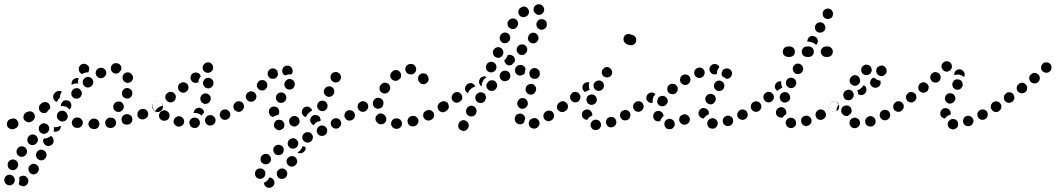

<svg xmlns="http://www.w3.org/2000/svg" viewBox="-42 -588 5064 921"><path d="M48 295Q48 295 48 295Q51 299 56 302Q60 304 65 305Q70 306 75 305Q80 303 84 300Q92 294 94 283Q95 273 89 265Q86 261 82 258Q77 256 73 255Q68 254 63 256Q58 257 54 260H53Q52 261 51 262Q50 263 50 264Q51 269 51 275Q51 285 48 294Q48 294 48 295ZM-6 252Q-15 255 -19 265Q-24 274 -20 284Q-20 285 -19 285Q-18 290 -14 294Q-11 297 -6 299Q-1 301 4 301Q9 301 13 299Q23 295 27 286Q31 276 27 266Q27 266 27 266Q23 257 14 252Q4 248 -6 252ZM105 244Q109 247 114 248Q119 249 124 248Q129 247 133 244Q137 241 140 237V236Q146 228 144 218Q142 207 133 202Q125 196 115 198Q105 200 99 209H98Q93 218 95 228Q97 238 105 244ZM32 180Q23 175 13 178Q3 181 -2 190L-3 191Q-5 196 -5 201Q-6 205 -4 210Q-3 215 0 219Q3 223 8 225Q17 230 27 227Q37 224 41 215L42 214Q47 205 44 195Q41 185 32 180ZM145 178Q154 183 164 180Q174 176 178 167L179 166Q183 157 180 147Q177 137 167 133Q158 128 148 131Q138 135 134 144L133 145Q129 154 132 164Q135 174 145 178ZM88 136Q87 131 85 127Q82 122 78 119Q70 113 60 114Q50 115 43 123V124Q40 128 38 132Q37 137 37 142Q38 147 40 152Q43 156 47 159Q55 165 65 164Q75 163 82 155V154Q85 151 87 146Q88 141 88 136ZM213 98 212 99Q208 108 198 111Q188 114 179 110Q170 105 166 95Q163 86 168 77Q168 77 168 77Q178 77 187 73Q195 70 201 64Q201 64 201 64Q202 64 202 64Q211 69 214 79Q217 89 213 98ZM140 82Q140 77 138 73Q136 68 132 64Q125 57 114 57Q104 57 97 65H96Q89 73 89 83Q89 93 96 101Q104 108 114 108Q124 108 132 100Q136 96 138 92Q140 87 140 82ZM187 11Q184 7 179 6Q175 4 170 3Q165 3 160 5Q155 7 152 11H151Q144 18 144 29Q144 39 151 47Q154 50 159 52Q163 54 168 54Q173 54 178 52Q183 50 186 47L187 46Q194 39 194 29Q194 18 187 11ZM224 44Q228 44 232 42Q237 41 241 38Q245 34 247 30V29Q249 26 249 23Q250 20 250 17Q248 16 247 16Q245 17 242 18Q234 22 224 22Q220 22 216 22Q217 25 217 29Q217 36 215 42Q219 44 224 44ZM45 -3Q44 -7 40 -11Q37 -15 33 -17Q28 -19 23 -20Q18 -20 14 -18L8 -17Q-2 -14 -6 -4Q-11 5 -8 15Q-5 25 5 29Q14 34 24 31L29 29Q39 26 44 17Q48 7 45 -3ZM435 6Q435 1 433 -3Q431 -8 428 -12Q424 -15 419 -17Q415 -19 410 -19H407Q397 -19 390 -11Q382 -4 382 7Q383 11 384 16Q386 21 390 24Q393 28 398 29Q403 31 408 31H410Q421 31 428 24Q435 16 435 6ZM509 17Q513 13 514 8Q515 3 515 -2Q514 -7 512 -11Q509 -16 505 -19Q501 -22 497 -23Q492 -24 487 -24H484Q474 -22 468 -14Q461 -6 463 4Q463 9 466 14Q468 18 472 21Q476 24 481 25Q485 27 490 26H493Q498 25 502 23Q506 20 509 17ZM345 21Q349 18 351 14Q354 10 355 5Q357 -5 351 -13Q345 -22 335 -24H332Q327 -25 322 -24Q317 -23 313 -20Q309 -17 307 -13Q304 -9 303 -4Q301 6 307 15Q313 23 323 25H326Q331 26 336 25Q340 24 345 21ZM592 -22Q591 -27 588 -31Q585 -35 580 -37Q576 -40 571 -40Q566 -41 561 -40L559 -39Q549 -36 544 -27Q539 -18 542 -8Q543 -3 546 1Q549 5 553 7Q558 9 563 10Q568 11 572 9H575Q585 6 590 -3Q595 -12 592 -22ZM124 -21Q126 -26 125 -31Q125 -36 123 -40Q118 -50 108 -53Q98 -56 89 -51L84 -49Q75 -44 72 -34Q68 -24 73 -15Q78 -6 88 -3Q98 1 107 -4L112 -7Q116 -9 119 -13Q123 -17 124 -21ZM257 -5Q262 -5 267 -7Q272 -9 275 -12Q279 -16 281 -20Q283 -25 283 -30Q283 -35 281 -39Q279 -44 276 -48Q275 -48 275 -49Q271 -52 267 -55Q262 -57 257 -57Q252 -57 248 -56Q243 -54 239 -51Q232 -44 231 -33Q230 -23 237 -15Q239 -14 240 -13Q243 -9 248 -7Q252 -5 257 -5ZM667 -31Q669 -36 669 -41Q669 -46 667 -50Q663 -60 654 -64Q644 -68 635 -64L632 -63Q628 -61 624 -58Q621 -55 619 -50Q617 -45 617 -40Q617 -35 618 -31Q622 -21 632 -17Q641 -13 651 -17L653 -18Q658 -20 661 -23Q665 -26 667 -31ZM189 -58V-59Q193 -63 198 -66Q198 -66 198 -67Q198 -68 199 -69Q199 -74 198 -79Q197 -84 194 -88Q189 -97 178 -98Q168 -100 160 -94L155 -91Q151 -88 148 -84Q146 -80 145 -75Q144 -70 145 -65Q146 -60 149 -56Q154 -48 164 -46Q173 -44 182 -49Q185 -54 189 -58ZM740 -72Q740 -77 739 -82Q738 -87 736 -91Q730 -100 720 -102Q709 -103 701 -98L699 -96Q695 -93 692 -89Q689 -85 689 -80Q688 -75 689 -70Q690 -66 693 -62Q698 -53 709 -51Q719 -49 727 -55L729 -56Q733 -59 736 -63Q739 -68 740 -72ZM501 -73Q502 -69 504 -64Q506 -60 510 -57Q518 -50 529 -51Q539 -52 545 -60L546 -61Q549 -64 551 -69Q552 -74 552 -79Q551 -84 549 -88Q546 -93 543 -96Q535 -102 524 -101Q514 -100 507 -92Q504 -88 502 -83Q501 -78 501 -73ZM256 -98 257 -99Q260 -102 264 -105Q269 -107 274 -107Q279 -107 284 -106Q288 -104 292 -101Q300 -94 300 -84Q301 -73 294 -66V-65Q293 -64 293 -64Q292 -64 292 -63Q292 -63 292 -63Q292 -63 292 -63L291 -64Q285 -70 277 -75Q268 -79 259 -79Q254 -80 250 -79Q250 -84 251 -89Q253 -94 256 -98ZM221 -142 225 -146Q229 -149 234 -151Q238 -152 243 -152Q246 -152 249 -151Q252 -150 255 -148Q252 -145 250 -141V-140Q246 -132 245 -123Q245 -121 245 -118Q242 -116 240 -114L239 -113Q234 -107 231 -99Q227 -100 224 -102Q221 -104 219 -107Q212 -115 213 -125Q213 -135 221 -142ZM351 -142Q350 -146 348 -151Q346 -155 342 -159Q335 -166 324 -165Q314 -165 307 -157L306 -156Q303 -153 301 -148Q300 -143 300 -138Q300 -133 302 -129Q305 -124 308 -121Q316 -114 326 -115Q337 -115 344 -123Q347 -127 349 -132Q351 -137 351 -142ZM545 -130Q547 -125 550 -122Q554 -119 559 -117Q568 -113 578 -117Q587 -121 591 -131V-132Q593 -136 593 -141Q593 -146 591 -151Q589 -155 585 -159Q582 -162 577 -164Q568 -168 558 -164Q549 -160 545 -150L544 -149Q543 -145 543 -140Q543 -135 545 -130ZM405 -192Q406 -197 404 -202Q403 -206 399 -210Q393 -218 382 -219Q372 -220 364 -213L363 -212Q360 -209 357 -205Q355 -200 355 -195Q354 -190 356 -186Q357 -181 361 -177Q367 -169 378 -168Q388 -168 396 -174L397 -175Q400 -178 403 -183Q405 -187 405 -192ZM302 -181Q301 -186 301 -190Q302 -195 304 -199V-200Q309 -208 318 -212Q327 -215 336 -212Q333 -205 332 -197Q332 -192 333 -187Q328 -188 323 -188Q313 -187 305 -183Q303 -182 302 -181ZM560 -193Q564 -191 569 -190Q574 -190 579 -192Q589 -195 593 -204Q598 -213 595 -223L594 -224Q593 -229 589 -232Q586 -236 582 -238Q577 -241 572 -241Q567 -241 563 -240Q553 -236 548 -227Q544 -218 547 -208V-207Q549 -203 552 -199Q555 -195 560 -193ZM467 -231Q468 -236 468 -241Q467 -246 465 -250Q460 -259 450 -262Q440 -265 431 -260H430Q421 -255 418 -245Q415 -235 420 -226Q425 -217 435 -214Q445 -211 454 -216H455Q459 -219 462 -223Q465 -226 467 -231ZM338 -268H339Q343 -278 353 -281Q363 -284 372 -279Q382 -275 385 -265Q388 -255 383 -246V-245Q382 -244 382 -243Q381 -242 381 -241Q373 -241 365 -239Q358 -237 353 -233Q352 -233 351 -233Q350 -234 349 -234Q340 -239 337 -249Q334 -258 338 -268ZM515 -235H514Q509 -235 504 -237Q500 -239 496 -243Q493 -247 491 -251Q489 -256 490 -261Q490 -271 497 -278Q505 -286 515 -285H516Q526 -285 533 -278Q541 -270 540 -260Q540 -258 540 -255Q539 -253 539 -251Q533 -246 529 -240Q526 -237 522 -236Q519 -235 515 -235Z M917 0Q917 -5 915 -9Q913 -14 909 -17Q906 -21 901 -22Q896 -24 891 -24Q880 -24 873 -16Q866 -9 866 2Q867 7 869 11Q871 16 874 19Q878 23 882 24Q887 26 892 26H893Q903 26 910 18Q917 11 917 0ZM841 -1Q843 -11 837 -19Q831 -28 821 -30Q816 -31 811 -30Q806 -29 802 -26Q798 -24 795 -19Q792 -15 791 -10Q790 -5 791 -1Q792 4 795 8Q798 13 802 15Q806 18 811 19Q822 21 830 15Q839 10 841 -1ZM991 -18Q990 -22 986 -26Q983 -30 979 -33Q975 -35 970 -36Q965 -36 960 -35Q950 -32 945 -23Q939 -14 942 -4Q944 1 947 5Q950 9 954 11Q958 14 963 14Q968 15 973 13H974Q984 10 989 1Q994 -8 991 -18ZM766 -18Q772 -26 771 -37Q770 -47 762 -53H761Q753 -60 743 -59Q732 -57 726 -49Q720 -41 721 -31Q722 -20 730 -14H731Q739 -7 749 -9Q760 -10 766 -18ZM1060 -49Q1058 -54 1054 -57Q1050 -60 1046 -62Q1041 -64 1036 -63Q1031 -63 1027 -61H1026Q1017 -56 1014 -46Q1010 -36 1015 -27Q1017 -23 1021 -19Q1024 -16 1029 -14Q1034 -13 1039 -13Q1044 -13 1048 -16H1049Q1058 -20 1061 -30Q1065 -40 1060 -49ZM891 -46H890Q889 -46 887 -46Q887 -50 889 -54Q890 -58 892 -61Q899 -69 909 -71Q919 -72 927 -66Q932 -63 934 -58Q937 -54 937 -48Q930 -42 925 -34Q925 -34 925 -33Q918 -40 908 -44Q900 -47 891 -46ZM1123 -92Q1120 -96 1116 -98Q1112 -101 1107 -102Q1102 -102 1097 -101Q1093 -100 1088 -97Q1080 -91 1078 -81Q1076 -71 1082 -62Q1085 -58 1089 -56Q1094 -53 1098 -52Q1103 -51 1108 -52Q1113 -53 1117 -56L1118 -57Q1126 -63 1128 -73Q1129 -83 1123 -92ZM690 -81Q691 -86 694 -91Q697 -95 701 -98Q705 -101 710 -102Q715 -103 720 -102Q725 -101 729 -98Q733 -96 736 -92Q738 -89 739 -86Q740 -84 740 -81Q740 -81 740 -81Q730 -80 722 -75Q714 -70 708 -63Q705 -59 703 -55Q701 -56 698 -58Q696 -60 694 -63Q692 -67 691 -72Q690 -77 690 -81ZM922 -102Q924 -98 928 -95Q932 -92 937 -90Q947 -88 956 -93Q965 -98 968 -108Q971 -118 966 -127Q961 -136 951 -139Q941 -142 932 -137Q923 -132 920 -122V-121Q918 -116 919 -111Q920 -107 922 -102ZM797 -137Q790 -146 780 -147Q770 -149 762 -142H761Q753 -136 751 -126Q750 -115 756 -107Q763 -99 773 -97Q783 -96 791 -102H792Q800 -109 801 -119Q803 -129 797 -137ZM857 -184Q854 -188 849 -190Q845 -193 840 -193Q835 -194 831 -193Q826 -191 822 -188H821Q813 -182 812 -171Q811 -161 817 -153Q820 -149 824 -147Q829 -144 833 -143Q838 -143 843 -144Q848 -145 852 -149Q861 -155 862 -165Q863 -176 857 -184ZM938 -173Q941 -169 945 -167Q950 -165 955 -164Q965 -164 973 -170Q981 -177 982 -187V-188Q983 -198 976 -206Q969 -214 959 -215Q954 -215 949 -214Q944 -212 941 -209Q937 -206 935 -201Q932 -197 932 -192V-191Q931 -186 933 -182Q935 -177 938 -173ZM881 -235Q890 -241 900 -240Q910 -239 917 -231Q918 -229 919 -226Q921 -224 921 -221Q917 -217 914 -211Q910 -203 910 -194Q901 -189 892 -191Q883 -192 877 -200Q871 -208 872 -218Q873 -228 881 -235ZM980 -266Q980 -271 978 -275Q976 -280 972 -283Q964 -290 954 -289Q943 -288 937 -280Q930 -273 930 -262Q931 -252 938 -245Q946 -238 956 -239Q967 -239 974 -247Q974 -247 975 -248Q978 -252 979 -256Q981 -261 980 -266Z M1250 263Q1258 263 1265 268Q1271 274 1274 282Q1276 292 1271 301Q1265 310 1255 312Q1245 315 1236 309Q1227 304 1225 294Q1224 293 1224 292Q1224 290 1224 289Q1231 286 1237 281Q1245 274 1249 265Q1249 264 1250 263ZM1293 264Q1297 267 1302 269Q1306 271 1311 270Q1316 270 1321 268Q1325 266 1329 263V262Q1336 255 1336 244Q1336 234 1328 227Q1321 220 1310 220Q1300 220 1293 228H1292Q1285 236 1286 246Q1286 256 1293 264ZM1208 220Q1197 219 1189 226Q1182 233 1181 243Q1181 248 1182 253Q1184 258 1187 262Q1190 265 1195 267Q1199 270 1204 270Q1215 271 1222 264Q1230 257 1231 247V246Q1232 236 1225 228Q1218 220 1208 220ZM1344 207Q1352 213 1362 211Q1373 209 1378 200H1379Q1385 192 1383 181Q1381 171 1372 165Q1364 159 1354 161Q1344 163 1338 171L1337 172Q1331 180 1333 191Q1335 201 1344 207ZM1249 156Q1246 153 1241 151Q1236 150 1231 150Q1226 150 1222 153Q1217 155 1214 159Q1210 163 1209 167Q1207 172 1208 177Q1208 182 1210 187Q1212 191 1216 194Q1224 201 1234 200Q1245 200 1251 192L1252 191Q1259 184 1258 173Q1257 163 1249 156ZM1317 120Q1312 111 1302 108Q1292 104 1283 109Q1273 114 1270 124Q1267 134 1272 143Q1276 152 1286 155Q1296 158 1305 154H1306Q1315 149 1318 139Q1321 129 1317 120ZM1408 118Q1404 127 1397 134Q1391 140 1385 143Q1385 143 1385 143Q1386 143 1386 144Q1395 149 1405 146Q1415 144 1420 135H1421Q1423 131 1424 126Q1424 122 1424 117Q1420 117 1416 115Q1413 114 1410 112Q1409 115 1408 118ZM1387 91Q1385 86 1381 83Q1378 79 1373 77Q1369 75 1364 75Q1359 75 1354 77Q1344 81 1340 91Q1336 101 1340 110Q1342 115 1346 118Q1349 122 1354 124Q1358 125 1363 125Q1368 125 1373 124V123Q1383 119 1387 110Q1391 100 1387 91ZM1457 61Q1455 56 1451 53Q1447 49 1443 47Q1438 46 1433 46Q1428 46 1424 48H1423Q1414 52 1410 62Q1406 71 1410 81Q1412 85 1416 89Q1419 92 1424 94Q1429 96 1434 96Q1439 96 1443 94H1444Q1453 89 1457 80Q1461 70 1457 61ZM1525 28Q1523 23 1519 20Q1515 17 1511 15Q1506 14 1501 14Q1496 14 1492 16L1491 17Q1482 21 1479 31Q1475 41 1480 50Q1482 55 1486 58Q1489 61 1494 63Q1499 64 1504 64Q1509 64 1513 62L1514 61Q1523 57 1526 47Q1530 37 1525 28ZM1322 17Q1323 12 1322 7Q1321 2 1318 -2Q1316 -6 1312 -9Q1308 -12 1303 -13H1302Q1292 -15 1283 -10Q1275 -4 1273 6Q1272 11 1272 16Q1273 21 1276 25Q1279 29 1283 32Q1287 35 1292 36Q1302 38 1311 32Q1320 27 1322 17ZM1594 11Q1595 6 1595 1Q1594 -4 1592 -8Q1587 -17 1577 -20Q1567 -23 1558 -18H1557Q1553 -15 1550 -12Q1547 -8 1545 -3Q1544 2 1545 7Q1545 12 1548 16Q1553 25 1563 28Q1573 31 1582 26Q1586 23 1589 19Q1593 15 1594 11ZM1392 -19Q1390 -23 1386 -26Q1382 -29 1377 -31Q1372 -32 1367 -31Q1362 -31 1358 -29V-28Q1353 -26 1350 -22Q1347 -18 1346 -13Q1344 -9 1345 -4Q1345 1 1348 6Q1350 10 1354 13Q1358 16 1362 18Q1367 19 1372 19Q1377 18 1382 16V15Q1391 10 1394 1Q1397 -9 1392 -19ZM1449 -23Q1451 -28 1455 -31Q1459 -34 1463 -36Q1468 -37 1473 -37Q1478 -36 1482 -34Q1490 -31 1493 -23Q1497 -16 1496 -8Q1489 -7 1482 -4H1481Q1473 0 1467 7Q1465 10 1463 12Q1462 12 1461 12Q1461 11 1460 11Q1451 6 1447 -4Q1444 -13 1449 -23ZM1660 -29Q1661 -34 1660 -39Q1659 -44 1657 -48Q1651 -57 1641 -59Q1631 -61 1622 -56Q1613 -50 1611 -40Q1608 -30 1614 -21Q1619 -12 1629 -10Q1639 -8 1648 -13L1649 -14Q1653 -16 1656 -20Q1659 -24 1660 -29ZM1455 -57Q1455 -60 1453 -63Q1452 -66 1449 -68Q1442 -76 1432 -77Q1422 -77 1414 -70Q1410 -66 1408 -62Q1406 -57 1406 -52Q1405 -47 1407 -43Q1409 -38 1412 -34Q1415 -31 1418 -29Q1422 -27 1426 -27Q1427 -30 1428 -33H1429Q1433 -41 1440 -47Q1447 -54 1455 -57ZM1248 -58Q1251 -68 1260 -74Q1269 -79 1279 -76Q1289 -74 1294 -65Q1299 -56 1297 -46L1296 -45Q1296 -43 1295 -40Q1293 -38 1292 -36Q1291 -36 1289 -36Q1280 -34 1271 -29Q1270 -28 1269 -27Q1268 -27 1267 -27Q1267 -27 1266 -27Q1256 -30 1251 -39Q1246 -48 1248 -58ZM1719 -91Q1716 -95 1712 -98Q1708 -100 1703 -101Q1698 -102 1693 -101Q1688 -100 1684 -97Q1675 -91 1674 -81Q1672 -71 1678 -62Q1681 -58 1685 -55Q1689 -53 1694 -52Q1699 -51 1704 -52Q1709 -53 1713 -56Q1721 -62 1723 -72Q1725 -83 1719 -91ZM1124 -92Q1118 -100 1108 -102Q1098 -104 1089 -98V-97Q1080 -92 1078 -81Q1077 -71 1083 -63Q1088 -54 1099 -52Q1109 -51 1117 -57H1118Q1126 -63 1128 -73Q1130 -83 1124 -92ZM1481 -71Q1482 -67 1486 -63Q1489 -59 1494 -57Q1503 -53 1513 -56Q1522 -60 1527 -69Q1529 -74 1529 -79Q1530 -84 1528 -89Q1526 -93 1523 -97Q1520 -101 1515 -103Q1506 -107 1496 -104Q1486 -100 1482 -91Q1480 -86 1479 -81Q1479 -76 1481 -71ZM1282 -114Q1283 -109 1286 -105Q1288 -101 1293 -98Q1301 -93 1311 -95Q1322 -97 1327 -106Q1330 -110 1331 -115Q1332 -120 1331 -125Q1330 -130 1327 -134Q1324 -138 1320 -141Q1312 -146 1301 -144Q1291 -142 1286 -133H1285Q1283 -129 1282 -124Q1281 -119 1282 -114ZM1181 -142Q1174 -149 1164 -150Q1153 -150 1146 -143H1145Q1138 -136 1137 -126Q1137 -115 1144 -108Q1151 -100 1161 -100Q1171 -99 1179 -106Q1187 -113 1188 -124Q1188 -134 1181 -142ZM1526 -126Q1535 -121 1545 -125Q1555 -129 1559 -138Q1564 -148 1560 -158Q1557 -167 1547 -172Q1538 -176 1528 -172Q1518 -169 1514 -159Q1509 -150 1513 -140Q1517 -130 1526 -126ZM1232 -198Q1224 -205 1214 -204Q1204 -204 1197 -196V-195Q1190 -188 1190 -177Q1191 -167 1199 -160Q1202 -157 1207 -155Q1212 -154 1217 -154Q1222 -154 1226 -156Q1231 -159 1234 -162V-163Q1241 -170 1240 -181Q1240 -191 1232 -198ZM1335 -161Q1340 -159 1345 -158Q1350 -158 1355 -160Q1359 -161 1363 -164Q1367 -167 1369 -172Q1374 -181 1371 -191Q1368 -201 1359 -206Q1349 -211 1340 -208Q1330 -204 1325 -195Q1320 -186 1323 -176Q1326 -166 1335 -161ZM1558 -195Q1567 -190 1577 -194Q1587 -197 1591 -207Q1596 -217 1592 -226Q1589 -236 1579 -240Q1570 -245 1560 -241Q1550 -238 1546 -229V-228Q1541 -219 1545 -209Q1548 -199 1558 -195ZM1284 -216H1283Q1276 -209 1265 -210Q1255 -210 1248 -218Q1241 -226 1242 -236Q1242 -246 1250 -253V-254Q1254 -257 1259 -259Q1264 -260 1269 -260Q1274 -260 1278 -257Q1282 -255 1286 -251Q1287 -250 1288 -249Q1288 -248 1289 -247Q1289 -239 1292 -232Q1291 -228 1289 -223Q1287 -219 1284 -216ZM1328 -272Q1332 -274 1337 -273Q1342 -273 1347 -271Q1352 -269 1355 -265Q1359 -262 1360 -257Q1362 -252 1362 -247Q1362 -242 1360 -238Q1359 -236 1358 -234Q1356 -232 1355 -231Q1353 -231 1352 -231Q1342 -232 1333 -229Q1329 -228 1326 -226Q1316 -230 1313 -240Q1310 -250 1314 -259Q1316 -263 1319 -267Q1323 -270 1328 -272Z M1886 4Q1886 -1 1884 -5Q1882 -10 1879 -13Q1875 -17 1871 -18Q1866 -20 1861 -20H1858Q1848 -20 1841 -13Q1834 -5 1834 5Q1834 10 1836 15Q1838 19 1841 23Q1845 26 1850 28Q1854 30 1859 30H1862Q1872 30 1879 22Q1887 15 1886 4ZM1965 -14Q1963 -18 1960 -22Q1957 -26 1953 -29Q1949 -31 1944 -32Q1939 -33 1934 -31H1931Q1921 -28 1916 -19Q1911 -10 1914 0Q1915 5 1918 9Q1921 13 1925 15Q1930 18 1935 18Q1940 19 1944 18L1947 17Q1957 14 1962 5Q1967 -4 1965 -14ZM1805 0Q1808 -3 1810 -8Q1811 -13 1811 -18Q1811 -23 1809 -27Q1807 -32 1803 -35Q1803 -36 1802 -36Q1795 -43 1785 -44Q1774 -44 1767 -36Q1759 -29 1759 -19Q1759 -8 1767 -1Q1768 0 1769 2Q1777 9 1787 8Q1798 8 1805 0ZM2038 -47Q2035 -51 2032 -54Q2028 -58 2023 -59Q2019 -61 2014 -61Q2009 -60 2004 -58L2002 -57Q1993 -53 1989 -43Q1986 -33 1990 -24Q1993 -19 1996 -16Q2000 -13 2005 -11Q2009 -9 2014 -10Q2019 -10 2024 -12L2026 -13Q2035 -18 2039 -27Q2042 -37 2038 -47ZM2109 -72Q2110 -77 2108 -82Q2107 -86 2105 -91Q2099 -99 2089 -101Q2078 -103 2070 -97L2068 -95Q2064 -93 2061 -88Q2058 -84 2057 -79Q2056 -74 2058 -70Q2059 -65 2061 -61Q2064 -57 2068 -54Q2073 -51 2077 -50Q2082 -49 2087 -50Q2092 -52 2096 -54L2098 -56Q2102 -59 2105 -63Q2108 -67 2109 -72ZM1720 -92Q1717 -96 1713 -98Q1709 -101 1704 -102Q1699 -103 1694 -102Q1689 -101 1685 -98Q1676 -92 1674 -81Q1673 -71 1678 -63Q1681 -59 1686 -56Q1690 -53 1695 -52Q1700 -52 1704 -53Q1709 -54 1713 -56L1714 -57Q1722 -63 1724 -73Q1726 -83 1720 -92ZM1766 -67Q1776 -65 1785 -70Q1794 -75 1796 -85L1797 -88Q1799 -98 1794 -107Q1788 -116 1778 -118Q1768 -121 1759 -115Q1750 -110 1748 -100L1747 -97Q1745 -87 1750 -78Q1756 -69 1766 -67ZM1783 -179 1782 -178Q1777 -169 1779 -159Q1781 -149 1790 -143Q1794 -141 1799 -140Q1804 -139 1809 -140Q1814 -141 1818 -144Q1822 -147 1825 -151V-152L1826 -153Q1832 -162 1829 -172Q1827 -182 1818 -188Q1814 -190 1809 -191Q1804 -192 1800 -191Q1795 -190 1791 -187Q1787 -184 1784 -180ZM1999 -234Q1995 -236 1990 -236Q1985 -237 1980 -235Q1970 -232 1966 -223Q1961 -213 1965 -203Q1965 -203 1965 -202Q1966 -197 1970 -193Q1973 -189 1977 -187Q1981 -185 1986 -184Q1991 -184 1996 -185Q2006 -188 2011 -197Q2016 -206 2013 -216Q2012 -218 2012 -219Q2010 -224 2007 -228Q2004 -232 1999 -234ZM1836 -209Q1839 -205 1844 -203Q1848 -201 1853 -200Q1858 -200 1863 -201Q1868 -203 1871 -206L1873 -208Q1877 -211 1880 -215Q1882 -220 1882 -225Q1883 -230 1881 -234Q1880 -239 1876 -243Q1870 -251 1859 -252Q1849 -253 1841 -246L1839 -244Q1831 -238 1830 -227Q1830 -217 1836 -209ZM1902 -258Q1902 -253 1903 -249Q1905 -244 1908 -240Q1911 -236 1916 -234Q1920 -232 1925 -231Q1926 -231 1926 -231Q1937 -230 1945 -236Q1953 -243 1954 -253Q1956 -263 1949 -271Q1943 -280 1933 -281Q1931 -281 1929 -281Q1919 -282 1911 -275Q1903 -269 1902 -258Z M2205 5Q2204 0 2200 -3Q2197 -7 2192 -9Q2183 -14 2173 -10Q2164 -7 2159 3Q2159 4 2159 4Q2154 13 2157 23Q2161 33 2170 37Q2179 42 2189 39Q2199 35 2203 26Q2204 26 2204 24Q2207 19 2207 15Q2207 10 2205 5ZM2543 15Q2546 10 2546 5Q2546 0 2545 -4Q2542 -14 2532 -19Q2523 -24 2513 -20H2512Q2507 -18 2503 -15Q2499 -12 2497 -7Q2495 -3 2494 2Q2494 7 2496 12Q2499 22 2508 26Q2517 31 2527 28L2529 27Q2534 26 2537 22Q2541 19 2543 15ZM2430 -6Q2430 -7 2429 -8Q2425 -18 2429 -27Q2432 -37 2442 -41Q2446 -43 2451 -43Q2456 -44 2461 -42Q2465 -40 2469 -37Q2473 -33 2475 -29Q2475 -28 2475 -28Q2476 -26 2477 -23Q2477 -21 2478 -19Q2477 -18 2477 -18Q2473 -10 2472 -1Q2470 1 2468 3Q2466 4 2464 6Q2455 10 2445 7Q2435 4 2430 -6ZM2615 -27Q2616 -32 2616 -37Q2615 -42 2612 -46Q2607 -55 2597 -57Q2586 -59 2578 -54L2576 -53Q2572 -50 2569 -46Q2566 -42 2565 -37Q2564 -32 2565 -28Q2565 -23 2568 -18Q2574 -10 2584 -7Q2594 -5 2603 -11L2604 -12Q2608 -14 2611 -18Q2614 -22 2615 -27ZM2243 -62Q2242 -67 2239 -71Q2236 -75 2232 -77Q2223 -83 2213 -80Q2203 -78 2198 -69L2197 -67Q2194 -63 2194 -58Q2193 -53 2194 -48Q2195 -44 2198 -40Q2201 -36 2205 -33Q2214 -28 2224 -30Q2234 -32 2240 -41L2241 -43Q2243 -47 2244 -52Q2245 -57 2243 -62ZM2681 -72Q2682 -77 2681 -82Q2680 -87 2677 -91Q2671 -99 2661 -101Q2650 -103 2642 -97L2640 -96Q2636 -93 2634 -89Q2631 -85 2630 -80Q2629 -75 2630 -70Q2631 -65 2634 -61Q2640 -53 2650 -51Q2661 -49 2669 -55L2671 -56Q2675 -59 2677 -63Q2680 -67 2681 -72ZM2111 -73Q2112 -78 2110 -83Q2109 -88 2107 -92Q2101 -101 2090 -102Q2080 -104 2072 -98L2071 -97Q2062 -92 2060 -81Q2059 -71 2065 -63Q2070 -54 2081 -52Q2091 -51 2099 -57H2100Q2104 -60 2107 -64Q2110 -68 2111 -73ZM2452 -69Q2456 -67 2461 -66Q2466 -66 2471 -67Q2475 -68 2479 -71Q2483 -75 2486 -79L2487 -80Q2492 -89 2489 -99Q2486 -109 2477 -115Q2473 -117 2468 -118Q2463 -118 2458 -117Q2453 -116 2450 -113Q2446 -109 2443 -105L2442 -103Q2437 -94 2440 -85Q2443 -75 2452 -69ZM2289 -123Q2288 -128 2286 -133Q2284 -137 2280 -140Q2276 -143 2271 -145Q2266 -146 2261 -145Q2256 -145 2252 -142Q2248 -140 2245 -136L2243 -135Q2237 -126 2238 -116Q2239 -106 2248 -99Q2256 -93 2266 -94Q2276 -95 2283 -103L2284 -105Q2287 -109 2288 -114Q2290 -118 2289 -123ZM2175 -116Q2176 -121 2175 -126Q2174 -131 2171 -135Q2165 -144 2155 -146Q2145 -148 2136 -142L2135 -141Q2127 -135 2125 -125Q2123 -115 2128 -107Q2134 -98 2144 -96Q2154 -94 2163 -100H2164Q2168 -103 2171 -107Q2174 -111 2175 -116ZM2480 -151Q2482 -147 2485 -143Q2488 -139 2493 -137Q2502 -132 2512 -135Q2522 -139 2526 -148L2527 -149Q2529 -154 2530 -159Q2530 -164 2529 -168Q2527 -173 2524 -177Q2520 -181 2516 -183Q2507 -188 2497 -184Q2487 -181 2482 -172V-170Q2479 -166 2479 -161Q2479 -156 2480 -151ZM2232 -171Q2235 -172 2238 -173Q2238 -174 2237 -176Q2236 -177 2235 -178Q2233 -182 2229 -185Q2224 -188 2220 -189Q2215 -190 2210 -189Q2205 -188 2201 -185L2200 -184Q2191 -178 2189 -168Q2187 -158 2193 -149Q2195 -147 2197 -145Q2200 -142 2203 -141Q2204 -143 2205 -146V-147Q2209 -155 2216 -161Q2223 -168 2232 -171ZM2336 -195Q2329 -203 2319 -203Q2309 -204 2301 -197L2300 -195Q2292 -188 2291 -178Q2291 -168 2298 -160Q2305 -152 2315 -152Q2326 -151 2333 -158L2335 -160Q2342 -167 2343 -177Q2343 -187 2336 -195ZM2258 -206 2259 -207Q2263 -217 2273 -220Q2283 -224 2292 -219Q2292 -219 2293 -219Q2293 -219 2293 -219Q2289 -216 2286 -213L2284 -212Q2278 -206 2274 -198Q2269 -189 2269 -179Q2269 -176 2269 -174Q2260 -178 2257 -188Q2254 -197 2258 -206ZM2403 -236Q2401 -241 2397 -244Q2393 -247 2388 -248Q2383 -250 2378 -249Q2373 -249 2369 -246L2367 -245Q2358 -240 2356 -230Q2353 -220 2358 -211Q2360 -207 2364 -204Q2368 -201 2373 -199Q2378 -198 2383 -199Q2388 -199 2392 -202H2393Q2403 -207 2405 -217Q2408 -227 2403 -236ZM2508 -214Q2512 -211 2517 -210Q2521 -209 2526 -210Q2537 -211 2543 -220Q2549 -228 2547 -238Q2547 -240 2547 -241Q2545 -251 2536 -257Q2527 -263 2517 -261Q2507 -259 2501 -250Q2496 -241 2498 -231Q2498 -231 2498 -231Q2499 -226 2501 -221Q2504 -217 2508 -214ZM2450 -276H2448Q2443 -275 2439 -272Q2435 -269 2432 -265Q2430 -261 2429 -256Q2428 -251 2429 -246Q2430 -236 2439 -230Q2448 -224 2458 -226L2460 -227Q2464 -228 2468 -230Q2472 -232 2475 -236Q2475 -240 2476 -244Q2477 -251 2479 -257Q2477 -267 2469 -272Q2460 -278 2450 -276ZM2303 -243Q2313 -239 2322 -242Q2332 -246 2337 -255V-256Q2342 -265 2338 -275Q2335 -285 2325 -289Q2316 -294 2306 -290Q2296 -287 2292 -277L2291 -276Q2287 -267 2290 -257Q2294 -247 2303 -243ZM2377 -299Q2379 -300 2380 -301Q2386 -307 2390 -316L2391 -317Q2392 -320 2393 -323Q2396 -324 2399 -325Q2403 -325 2406 -325Q2411 -324 2415 -322Q2420 -319 2423 -316Q2427 -310 2428 -303Q2429 -297 2426 -290Q2419 -285 2414 -278Q2413 -277 2413 -277Q2405 -273 2397 -275Q2388 -277 2383 -284Q2380 -287 2379 -291Q2377 -295 2377 -299ZM2324 -327Q2325 -322 2329 -319Q2332 -315 2337 -313Q2346 -309 2356 -312Q2365 -316 2370 -325V-326Q2375 -336 2371 -345Q2368 -355 2358 -359Q2354 -362 2349 -362Q2344 -362 2339 -360Q2334 -359 2331 -355Q2327 -352 2325 -347L2324 -346Q2322 -342 2322 -337Q2322 -332 2324 -327ZM2481 -367Q2474 -375 2463 -375Q2453 -376 2445 -369L2444 -368Q2437 -361 2436 -350Q2436 -340 2443 -333Q2450 -325 2460 -324Q2471 -324 2478 -331L2479 -332Q2487 -339 2487 -349Q2488 -360 2481 -367ZM2541 -408Q2541 -413 2538 -417Q2536 -422 2532 -425Q2524 -432 2514 -431Q2504 -430 2497 -422L2496 -421Q2493 -417 2492 -412Q2490 -408 2490 -403Q2491 -398 2493 -393Q2496 -389 2499 -386Q2507 -379 2518 -380Q2528 -381 2535 -389V-390Q2539 -394 2540 -398Q2542 -403 2541 -408ZM2369 -383Q2378 -379 2388 -382Q2398 -386 2403 -395V-396Q2408 -405 2404 -415Q2401 -425 2392 -429Q2382 -434 2373 -431Q2363 -427 2358 -418V-417Q2353 -408 2356 -398Q2360 -388 2369 -383ZM2565 -495Q2563 -496 2561 -496Q2559 -496 2558 -497Q2555 -496 2552 -495Q2549 -495 2546 -495Q2542 -492 2538 -489Q2535 -485 2533 -480L2532 -479Q2529 -469 2534 -459Q2538 -450 2548 -447Q2558 -443 2567 -448Q2576 -452 2580 -462V-463Q2583 -473 2579 -483Q2574 -492 2565 -495ZM2404 -453Q2412 -447 2423 -449Q2433 -451 2438 -460L2439 -461Q2445 -470 2443 -480Q2440 -490 2432 -496Q2423 -501 2413 -499Q2403 -497 2397 -488L2396 -487Q2391 -479 2393 -469Q2395 -458 2404 -453ZM2448 -517Q2454 -508 2464 -506Q2474 -504 2483 -510H2484Q2493 -516 2495 -526Q2497 -536 2491 -545Q2486 -554 2475 -556Q2465 -558 2457 -552L2456 -551Q2447 -546 2445 -536Q2443 -525 2448 -517ZM2521 -556Q2516 -547 2518 -537Q2520 -527 2529 -522Q2529 -521 2529 -521Q2538 -515 2548 -517Q2558 -519 2564 -528Q2570 -536 2568 -546Q2566 -557 2558 -562Q2557 -563 2556 -564Q2547 -569 2537 -567Q2527 -565 2521 -556Z M2834 29Q2837 25 2839 21Q2841 16 2841 11Q2841 1 2834 -7Q2826 -14 2816 -14Q2811 -14 2806 -12Q2802 -10 2798 -7Q2795 -3 2793 1Q2791 6 2791 11Q2791 21 2798 29Q2805 36 2816 36Q2821 36 2825 34Q2830 32 2834 29ZM2913 -11Q2912 -15 2908 -19Q2905 -23 2900 -25Q2896 -27 2891 -27Q2886 -27 2881 -26Q2871 -22 2867 -13Q2863 -3 2866 6Q2868 11 2871 15Q2874 18 2879 21Q2883 23 2888 23Q2893 23 2898 21Q2908 18 2912 8Q2917 -1 2913 -11ZM2979 -48Q2976 -53 2972 -56Q2968 -59 2963 -60Q2958 -61 2953 -60Q2948 -59 2944 -57Q2935 -52 2933 -41Q2930 -31 2936 -23Q2938 -18 2942 -15Q2946 -12 2951 -11Q2956 -10 2961 -11Q2966 -11 2970 -14Q2979 -19 2981 -29Q2984 -40 2979 -48ZM2755 -22Q2752 -26 2750 -30Q2749 -35 2749 -40Q2750 -51 2758 -57Q2766 -64 2777 -63Q2787 -62 2793 -54Q2800 -46 2799 -36Q2799 -35 2799 -35Q2799 -34 2799 -33Q2799 -33 2798 -33Q2789 -30 2782 -23Q2778 -18 2775 -13Q2774 -13 2773 -13Q2773 -13 2772 -13Q2767 -14 2763 -16Q2758 -18 2755 -22ZM3040 -91Q3038 -95 3033 -98Q3029 -101 3024 -102Q3019 -102 3015 -101Q3010 -100 3006 -97H3005Q2997 -91 2995 -81Q2993 -71 2999 -63Q3002 -58 3006 -56Q3011 -53 3016 -52Q3020 -51 3025 -52Q3030 -54 3034 -56V-57Q3043 -63 3045 -73Q3046 -83 3040 -91ZM2678 -91Q2675 -95 2671 -98Q2667 -101 2662 -102Q2657 -103 2652 -102Q2647 -100 2643 -98Q2639 -95 2636 -91Q2633 -86 2632 -81Q2632 -77 2633 -72Q2634 -67 2636 -63Q2642 -54 2653 -52Q2663 -51 2671 -56V-57Q2680 -62 2682 -73Q2684 -83 2678 -91ZM2786 -87Q2790 -85 2795 -85Q2800 -85 2805 -87Q2810 -88 2813 -92Q2817 -95 2819 -100Q2823 -109 2819 -119Q2815 -129 2806 -133Q2796 -137 2787 -133Q2777 -130 2773 -120Q2769 -110 2773 -101Q2776 -91 2786 -87ZM2737 -137Q2731 -146 2721 -147Q2710 -148 2702 -142Q2698 -139 2696 -134Q2693 -130 2693 -125Q2692 -120 2693 -115Q2695 -111 2698 -107Q2704 -99 2714 -97Q2724 -96 2733 -102Q2741 -109 2742 -119Q2744 -129 2737 -137ZM2761 -188Q2765 -191 2770 -193Q2774 -194 2779 -194Q2781 -193 2782 -193Q2784 -193 2785 -192Q2784 -188 2783 -184Q2782 -174 2784 -164Q2785 -160 2787 -157Q2783 -156 2779 -154Q2771 -151 2765 -146Q2763 -148 2761 -149Q2759 -151 2757 -153Q2751 -161 2752 -171Q2753 -182 2761 -188ZM2818 -155Q2827 -150 2837 -153Q2847 -156 2852 -165Q2857 -174 2854 -184Q2852 -194 2843 -199Q2834 -204 2824 -201Q2814 -198 2808 -189Q2803 -180 2806 -170Q2809 -160 2818 -155ZM2845 -236Q2846 -231 2849 -227Q2852 -223 2856 -220Q2860 -218 2865 -217Q2870 -216 2875 -217Q2879 -218 2884 -220Q2888 -223 2890 -227H2891Q2893 -232 2894 -236Q2895 -241 2894 -246Q2893 -251 2890 -255Q2888 -259 2883 -262Q2879 -265 2874 -266Q2870 -267 2865 -266Q2860 -265 2856 -262Q2852 -259 2849 -255Q2846 -251 2845 -246Q2844 -241 2845 -236ZM3010 -396Q3010 -386 3003 -378Q2995 -371 2985 -371Q2977 -371 2970 -374Q2963 -376 2957 -381Q2950 -388 2949 -398Q2948 -408 2954 -416Q2960 -424 2970 -425Q2979 -426 2987 -421Q2997 -420 3004 -413Q3010 -406 3010 -396Z M3188 24Q3192 20 3193 16Q3195 11 3195 6Q3194 -4 3187 -11Q3179 -18 3169 -18H3168Q3158 -17 3151 -10Q3144 -2 3145 8Q3145 13 3147 18Q3149 22 3153 26Q3156 29 3161 31Q3166 32 3171 32Q3176 32 3180 30Q3185 28 3188 24ZM3392 23Q3396 20 3398 16Q3400 11 3401 6Q3402 -4 3395 -12Q3388 -20 3378 -21H3377Q3372 -21 3368 -19Q3363 -18 3359 -15Q3355 -11 3353 -7Q3351 -3 3351 2Q3350 13 3356 21Q3363 28 3373 29H3374Q3379 30 3384 28Q3388 27 3392 23ZM3472 3Q3475 -2 3475 -7Q3475 -12 3474 -16Q3471 -26 3461 -31Q3452 -35 3442 -32Q3437 -30 3433 -27Q3430 -24 3427 -19Q3425 -15 3425 -10Q3424 -5 3426 0Q3429 9 3438 14Q3448 19 3458 15Q3463 14 3466 11Q3470 7 3472 3ZM3264 -27Q3261 -31 3258 -34Q3254 -37 3249 -39Q3244 -40 3239 -40Q3234 -39 3230 -37Q3220 -32 3217 -22Q3214 -12 3219 -3Q3222 2 3226 5Q3229 8 3234 9Q3239 11 3244 10Q3249 10 3253 7H3254Q3263 2 3266 -8Q3269 -18 3264 -27ZM3091 -30Q3091 -35 3093 -40Q3094 -44 3098 -48Q3101 -52 3106 -54Q3110 -56 3115 -56Q3126 -56 3133 -49Q3141 -42 3141 -32Q3141 -32 3141 -31Q3141 -31 3141 -31Q3138 -28 3135 -25Q3128 -18 3125 -8Q3124 -8 3124 -7Q3123 -6 3121 -6Q3119 -6 3117 -6Q3107 -5 3099 -12Q3092 -19 3091 -30ZM3544 -30Q3545 -35 3545 -40Q3544 -45 3542 -49Q3540 -54 3536 -57Q3532 -60 3527 -62Q3523 -63 3518 -63Q3513 -63 3508 -60Q3499 -55 3496 -46Q3492 -36 3497 -26Q3499 -22 3503 -19Q3507 -16 3512 -14Q3516 -13 3521 -13Q3526 -13 3531 -16Q3536 -18 3539 -22Q3542 -26 3544 -30ZM3313 -31Q3310 -35 3309 -40Q3308 -45 3309 -50Q3312 -60 3320 -66Q3329 -72 3339 -69Q3344 -68 3348 -65Q3352 -63 3355 -58Q3358 -54 3358 -50Q3359 -45 3358 -40Q3351 -37 3345 -32Q3338 -27 3334 -20Q3333 -20 3331 -20Q3330 -20 3328 -20Q3324 -21 3320 -24Q3315 -27 3313 -31ZM3605 -91Q3602 -95 3598 -98Q3594 -101 3589 -101Q3584 -102 3579 -101Q3574 -100 3570 -97Q3562 -91 3560 -81Q3558 -71 3564 -62Q3567 -58 3571 -55Q3575 -53 3580 -52Q3585 -51 3590 -52Q3595 -53 3599 -56Q3608 -62 3609 -73Q3611 -83 3605 -91ZM3034 -57H3035Q3039 -60 3041 -64Q3044 -68 3045 -73Q3046 -78 3045 -83Q3044 -87 3041 -92Q3035 -100 3025 -102Q3015 -104 3006 -98Q3002 -95 2999 -90Q2996 -86 2995 -81Q2995 -76 2996 -72Q2997 -67 2999 -63Q3005 -54 3016 -52Q3026 -51 3034 -56ZM3123 -81Q3132 -76 3142 -79Q3152 -82 3157 -91H3158Q3163 -100 3160 -110Q3157 -120 3148 -125Q3139 -130 3129 -127Q3119 -125 3114 -116V-115Q3109 -106 3111 -96Q3114 -86 3123 -81ZM3342 -107Q3343 -102 3346 -98Q3349 -94 3353 -92Q3362 -86 3372 -88Q3382 -91 3387 -100H3388Q3390 -104 3391 -109Q3392 -114 3391 -119Q3389 -124 3387 -128Q3384 -132 3379 -134Q3371 -140 3361 -137Q3350 -135 3345 -126Q3342 -122 3341 -117Q3341 -112 3342 -107ZM3087 -144Q3078 -145 3070 -140Q3065 -137 3063 -133Q3060 -129 3059 -124Q3058 -120 3058 -115Q3059 -110 3062 -106Q3066 -99 3074 -96Q3081 -93 3089 -95Q3088 -102 3089 -110Q3090 -119 3094 -127H3095Q3098 -132 3102 -136Q3095 -143 3087 -144ZM3165 -144Q3172 -137 3183 -136Q3193 -136 3201 -142V-143Q3209 -150 3209 -160Q3210 -170 3203 -178Q3196 -186 3185 -186Q3175 -187 3167 -180Q3159 -173 3159 -162Q3158 -152 3165 -144ZM3394 -155Q3402 -150 3413 -152Q3423 -154 3428 -162L3429 -163Q3434 -171 3432 -181Q3430 -192 3422 -197Q3413 -203 3403 -201Q3393 -199 3387 -190Q3381 -181 3383 -171Q3385 -161 3394 -155ZM3223 -193Q3229 -184 3239 -181Q3249 -179 3258 -184Q3262 -187 3265 -191Q3268 -195 3269 -200Q3271 -205 3270 -209Q3269 -214 3267 -219Q3261 -228 3251 -230Q3241 -233 3232 -227Q3223 -222 3221 -212Q3218 -202 3223 -193ZM3423 -247V-248Q3428 -257 3438 -259Q3448 -262 3457 -257Q3461 -255 3464 -251Q3467 -247 3469 -242Q3470 -238 3469 -233Q3469 -228 3466 -223Q3463 -216 3456 -213Q3449 -209 3441 -210Q3438 -213 3434 -216Q3429 -219 3424 -221Q3420 -227 3419 -234Q3419 -241 3423 -247ZM3290 -249Q3288 -244 3288 -239Q3288 -235 3290 -230Q3293 -220 3303 -216Q3312 -212 3322 -215V-216Q3332 -219 3336 -229Q3340 -238 3337 -248Q3333 -258 3323 -262Q3314 -266 3304 -262Q3299 -260 3296 -257Q3292 -254 3290 -249ZM3387 -231H3386Q3376 -231 3369 -238Q3361 -246 3361 -256Q3361 -266 3369 -274Q3376 -281 3386 -281H3387Q3394 -281 3400 -277Q3406 -273 3409 -267Q3406 -263 3403 -258Q3398 -250 3397 -241Q3397 -237 3397 -233Q3394 -232 3392 -232Q3389 -231 3387 -231Z M3777 6Q3777 1 3776 -4Q3775 -9 3772 -13Q3769 -17 3765 -20Q3761 -22 3756 -23Q3746 -25 3737 -19Q3729 -13 3727 -3Q3726 2 3728 7Q3729 12 3732 16Q3734 20 3739 23Q3743 25 3748 26Q3758 28 3766 22Q3775 16 3777 6ZM3850 -16Q3848 -21 3845 -25Q3842 -28 3837 -31Q3833 -33 3828 -33Q3823 -34 3818 -32Q3808 -29 3803 -20Q3799 -11 3802 -1Q3803 4 3807 8Q3810 12 3814 14Q3819 16 3824 17Q3829 17 3833 15Q3843 12 3848 3Q3853 -6 3850 -16ZM3906 -16Q3911 -18 3914 -22Q3917 -26 3919 -30Q3920 -35 3920 -40Q3919 -45 3917 -49Q3912 -59 3902 -62Q3892 -65 3883 -60Q3879 -58 3876 -54Q3872 -50 3871 -45Q3869 -41 3870 -36Q3870 -31 3873 -26Q3877 -17 3887 -14Q3897 -11 3906 -16ZM3680 -49Q3680 -54 3682 -58Q3684 -63 3688 -66Q3691 -70 3696 -72Q3700 -74 3705 -74Q3710 -74 3715 -72Q3719 -70 3723 -66Q3726 -63 3728 -58Q3730 -53 3730 -49V-48Q3730 -46 3730 -44Q3729 -42 3729 -40Q3726 -39 3724 -37Q3717 -32 3712 -24Q3710 -24 3709 -24Q3707 -24 3705 -24Q3695 -24 3687 -31Q3680 -38 3680 -49ZM3979 -91Q3976 -95 3972 -98Q3968 -101 3963 -102Q3958 -102 3953 -101Q3949 -100 3945 -97H3944Q3936 -91 3934 -81Q3932 -71 3938 -63Q3941 -58 3945 -56Q3950 -53 3954 -52Q3959 -51 3964 -52Q3969 -54 3973 -56Q3982 -62 3983 -73Q3985 -83 3979 -91ZM3606 -91Q3600 -100 3589 -102Q3579 -103 3571 -98Q3562 -92 3560 -81Q3559 -71 3564 -63Q3567 -59 3572 -56Q3576 -53 3581 -52Q3586 -52 3590 -53Q3595 -54 3599 -56V-57Q3608 -62 3610 -73Q3611 -83 3606 -91ZM3699 -129Q3698 -124 3698 -119Q3699 -114 3701 -110Q3703 -105 3707 -102Q3711 -99 3715 -97Q3725 -94 3734 -99Q3743 -103 3747 -112Q3750 -122 3746 -131Q3742 -141 3732 -145Q3722 -148 3713 -144Q3703 -140 3700 -130Q3700 -130 3700 -129Q3700 -129 3699 -129ZM3670 -117Q3671 -122 3670 -127Q3669 -132 3666 -136Q3660 -145 3650 -147Q3640 -149 3631 -143Q3631 -143 3630 -142Q3630 -142 3629 -142Q3621 -135 3620 -125Q3619 -114 3626 -106Q3632 -98 3643 -97Q3653 -96 3661 -103Q3664 -106 3666 -109Q3669 -113 3670 -117ZM3682 -190Q3687 -195 3693 -197Q3699 -199 3706 -198Q3705 -195 3705 -193Q3705 -183 3708 -174Q3709 -170 3711 -167Q3707 -166 3704 -164Q3695 -160 3688 -153Q3687 -152 3687 -152Q3686 -153 3685 -153Q3684 -154 3683 -155Q3675 -162 3675 -173Q3675 -183 3682 -190ZM3730 -201Q3726 -191 3729 -182Q3733 -172 3742 -168Q3751 -163 3761 -167Q3771 -170 3775 -180Q3780 -189 3776 -199Q3773 -209 3763 -213Q3754 -217 3744 -214Q3734 -210 3730 -201ZM3762 -250Q3763 -245 3767 -241Q3770 -238 3774 -235Q3783 -231 3793 -234Q3803 -237 3808 -246Q3810 -251 3811 -256Q3811 -261 3809 -266Q3808 -270 3805 -274Q3801 -278 3797 -280Q3788 -285 3778 -282Q3768 -278 3763 -269Q3761 -265 3761 -260Q3760 -255 3762 -250ZM3771 -340Q3771 -350 3764 -358Q3756 -365 3746 -365H3738Q3728 -365 3720 -358Q3713 -350 3713 -340Q3713 -330 3720 -322Q3728 -315 3738 -315H3746Q3756 -315 3764 -322Q3771 -330 3771 -340ZM3862 -340Q3862 -350 3855 -358Q3848 -365 3837 -365H3829Q3819 -365 3811 -358Q3804 -350 3804 -340Q3804 -330 3811 -322Q3819 -315 3829 -315H3837Q3848 -315 3855 -322Q3862 -330 3862 -340ZM3953 -340Q3953 -350 3946 -358Q3939 -365 3928 -365H3920Q3910 -365 3903 -358Q3895 -350 3895 -340Q3895 -330 3903 -322Q3910 -315 3920 -315H3928Q3939 -315 3946 -322Q3953 -330 3953 -340ZM3834 -402V-403Q3839 -412 3849 -415Q3859 -417 3868 -412Q3877 -407 3880 -398Q3883 -388 3878 -379V-378Q3877 -377 3875 -375Q3874 -373 3872 -372Q3872 -373 3871 -374Q3864 -381 3855 -384Q3846 -388 3837 -388H3831Q3831 -391 3831 -395Q3832 -399 3834 -402ZM3878 -435Q3887 -430 3897 -432Q3907 -434 3913 -442Q3913 -443 3914 -443Q3914 -444 3914 -444Q3919 -453 3916 -463Q3913 -473 3904 -478Q3895 -483 3885 -480Q3875 -477 3870 -468Q3866 -460 3868 -450Q3870 -441 3878 -435ZM3905 -515Q3906 -510 3909 -506Q3912 -502 3917 -500Q3926 -495 3936 -498Q3946 -500 3951 -509V-510Q3953 -514 3954 -519Q3954 -524 3953 -529Q3952 -533 3949 -537Q3946 -541 3941 -544Q3932 -549 3922 -546Q3912 -543 3907 -534Q3905 -530 3904 -525Q3904 -520 3905 -515Z M4083 8Q4084 3 4083 -2Q4083 -6 4080 -11Q4078 -15 4074 -18Q4070 -21 4065 -22L4064 -23Q4054 -25 4045 -20Q4036 -15 4034 -5Q4031 5 4036 14Q4041 23 4051 26H4052Q4062 29 4071 23Q4080 18 4083 8ZM4156 6Q4158 1 4158 -4Q4159 -9 4157 -13Q4154 -23 4145 -28Q4136 -33 4126 -30H4125Q4121 -28 4117 -25Q4113 -22 4111 -17Q4108 -13 4108 -8Q4108 -3 4109 2Q4112 12 4121 16Q4130 21 4140 18H4141Q4146 17 4150 13Q4153 10 4156 6ZM4227 -29Q4229 -34 4228 -39Q4228 -44 4225 -48Q4223 -53 4219 -56Q4215 -59 4210 -60Q4206 -62 4201 -61Q4196 -61 4191 -58Q4186 -56 4183 -52Q4180 -48 4179 -43Q4177 -38 4178 -33Q4178 -28 4181 -24Q4186 -15 4196 -12Q4206 -9 4215 -14Q4220 -17 4223 -21Q4226 -25 4227 -29ZM3993 -55V-56Q3993 -66 3999 -74Q4006 -81 4017 -82Q4027 -83 4035 -76Q4043 -69 4043 -59V-58Q4044 -54 4042 -50Q4041 -45 4038 -42Q4036 -41 4034 -39Q4029 -36 4025 -32Q4023 -32 4022 -32Q4021 -32 4020 -32Q4010 -31 4002 -38Q3994 -45 3993 -55ZM4293 -73Q4293 -78 4292 -82Q4291 -87 4288 -91Q4282 -100 4272 -102Q4262 -103 4254 -97H4253Q4249 -94 4246 -90Q4244 -86 4243 -81Q4242 -76 4243 -71Q4244 -66 4247 -62Q4253 -54 4263 -52Q4273 -50 4282 -56V-57Q4286 -59 4289 -64Q4292 -68 4293 -73ZM3945 -98Q3954 -104 3964 -102Q3974 -100 3980 -92Q3981 -91 3981 -90Q3982 -89 3982 -88Q3976 -81 3973 -72Q3970 -64 3971 -55Q3962 -50 3953 -53Q3944 -55 3938 -63Q3933 -71 3934 -81Q3936 -92 3945 -98ZM4006 -120Q4008 -115 4012 -112Q4016 -109 4021 -108Q4026 -107 4031 -107Q4036 -108 4040 -110Q4044 -113 4047 -116Q4051 -120 4052 -125V-126Q4055 -136 4050 -145Q4045 -154 4035 -157Q4025 -159 4016 -154Q4007 -149 4004 -139Q4002 -134 4003 -129Q4004 -124 4006 -120ZM4098 -175 4099 -176Q4100 -178 4101 -180Q4104 -178 4107 -175Q4110 -172 4112 -169Q4116 -160 4113 -150Q4110 -140 4101 -135Q4095 -132 4088 -132Q4081 -132 4075 -136Q4075 -137 4075 -137Q4074 -147 4070 -155Q4079 -157 4086 -163Q4093 -168 4098 -175ZM4181 -201Q4174 -202 4168 -204Q4160 -208 4153 -214Q4152 -215 4151 -216Q4150 -216 4149 -215Q4147 -215 4146 -214H4145Q4136 -209 4133 -199Q4130 -189 4135 -180Q4140 -171 4150 -168Q4160 -165 4169 -170Q4178 -174 4181 -183Q4184 -192 4181 -201ZM4045 -181Q4054 -175 4064 -177Q4074 -179 4080 -188Q4086 -197 4083 -207Q4081 -217 4073 -223Q4064 -229 4054 -227Q4044 -224 4038 -216V-215Q4032 -207 4034 -196Q4036 -186 4045 -181ZM4185 -274Q4190 -274 4195 -272Q4200 -270 4203 -267Q4204 -266 4204 -266Q4211 -259 4211 -248Q4212 -238 4204 -231Q4197 -223 4187 -223Q4176 -223 4169 -230Q4169 -230 4169 -230Q4166 -233 4164 -237Q4162 -241 4161 -245Q4162 -250 4162 -255Q4162 -255 4162 -255Q4163 -258 4164 -261Q4166 -264 4168 -266Q4171 -269 4176 -271Q4180 -273 4185 -274ZM4090 -261Q4089 -257 4089 -252Q4089 -247 4091 -242Q4095 -233 4105 -229Q4115 -226 4124 -230H4125Q4134 -234 4138 -244Q4142 -254 4137 -263Q4135 -268 4132 -271Q4128 -275 4123 -276Q4119 -278 4114 -278Q4109 -278 4104 -276V-275Q4099 -273 4096 -270Q4092 -266 4090 -261Z M4546 26Q4550 23 4552 19Q4554 14 4554 9Q4555 -1 4548 -9Q4541 -17 4531 -17Q4520 -18 4513 -11Q4505 -4 4504 6Q4504 11 4505 16Q4507 21 4510 24Q4514 28 4518 30Q4523 32 4528 33Q4533 33 4537 31Q4542 30 4546 26ZM4625 3Q4627 -2 4628 -7Q4628 -12 4626 -16Q4622 -26 4613 -30Q4604 -35 4594 -31Q4589 -30 4585 -26Q4582 -23 4580 -18Q4578 -14 4577 -9Q4577 -4 4579 1Q4582 11 4592 15Q4601 19 4611 16Q4616 14 4619 11Q4623 7 4625 3ZM4683 -16Q4687 -18 4690 -22Q4694 -26 4695 -31Q4697 -35 4696 -40Q4696 -45 4694 -50Q4689 -59 4679 -62Q4669 -65 4660 -60Q4651 -56 4647 -46Q4644 -36 4649 -27Q4651 -22 4655 -19Q4659 -16 4664 -14Q4668 -13 4673 -13Q4678 -14 4683 -16ZM4473 -29Q4470 -33 4469 -38Q4468 -43 4469 -48Q4470 -58 4478 -64Q4486 -71 4497 -69Q4502 -69 4506 -66Q4510 -64 4513 -60Q4516 -56 4518 -51Q4519 -46 4518 -41Q4518 -40 4518 -40Q4518 -39 4518 -38Q4516 -38 4514 -37Q4505 -34 4498 -28Q4493 -24 4490 -20Q4490 -20 4490 -20Q4490 -20 4490 -20Q4485 -20 4481 -23Q4477 -25 4473 -29ZM4761 -73Q4761 -78 4760 -83Q4759 -87 4756 -92Q4750 -100 4740 -102Q4730 -103 4721 -97Q4717 -94 4715 -90Q4712 -86 4711 -81Q4710 -76 4711 -71Q4713 -66 4715 -62Q4722 -54 4732 -52Q4742 -51 4750 -57Q4755 -60 4757 -64Q4760 -68 4761 -73ZM4289 -91Q4283 -100 4273 -102Q4262 -104 4254 -98Q4250 -95 4247 -91Q4244 -86 4243 -81Q4243 -77 4244 -72Q4245 -67 4247 -63Q4250 -59 4254 -56Q4259 -53 4264 -52Q4268 -52 4273 -53Q4278 -54 4282 -56V-57Q4291 -62 4293 -73Q4295 -83 4289 -91ZM4505 -93Q4510 -91 4515 -91Q4520 -91 4525 -93Q4529 -95 4533 -98Q4536 -101 4538 -106H4539Q4543 -116 4539 -125Q4535 -135 4526 -139Q4521 -141 4516 -141Q4511 -141 4507 -140Q4502 -138 4498 -134Q4495 -131 4493 -126Q4489 -117 4492 -107Q4496 -98 4505 -93ZM4349 -137Q4346 -141 4341 -143Q4337 -146 4332 -146Q4327 -147 4322 -146Q4318 -145 4314 -142V-141Q4305 -135 4304 -125Q4303 -115 4309 -106Q4312 -102 4316 -100Q4320 -97 4325 -97Q4330 -96 4335 -97Q4340 -99 4344 -102Q4352 -108 4354 -118Q4355 -129 4349 -137ZM4413 -166Q4413 -171 4412 -176Q4410 -180 4407 -184Q4404 -188 4400 -190Q4395 -193 4390 -193Q4386 -194 4381 -192Q4376 -191 4372 -188Q4368 -185 4366 -180Q4363 -176 4363 -171Q4362 -166 4364 -161Q4365 -156 4368 -152Q4372 -149 4376 -146Q4380 -144 4385 -143Q4390 -143 4395 -144Q4400 -146 4404 -149Q4408 -152 4410 -157Q4412 -161 4413 -166ZM4538 -161Q4547 -156 4557 -158Q4567 -161 4572 -170Q4578 -179 4575 -189Q4573 -199 4564 -204Q4555 -209 4545 -207Q4535 -205 4530 -196Q4524 -187 4527 -177Q4529 -167 4538 -161ZM4464 -234Q4457 -241 4447 -242Q4437 -243 4429 -236Q4421 -229 4420 -218Q4420 -208 4427 -200Q4433 -193 4444 -192Q4454 -191 4462 -198Q4470 -205 4470 -216Q4471 -226 4464 -234ZM4565 -255Q4575 -253 4581 -244Q4587 -236 4585 -226Q4584 -224 4584 -222Q4583 -220 4582 -219Q4579 -221 4576 -223Q4568 -228 4559 -230Q4549 -231 4540 -229Q4538 -228 4535 -228Q4535 -230 4535 -232Q4535 -234 4536 -236Q4538 -246 4546 -251Q4555 -257 4565 -255ZM4501 -244Q4496 -244 4491 -246Q4486 -247 4483 -251Q4475 -258 4474 -268Q4474 -278 4481 -286Q4488 -294 4498 -294Q4509 -295 4516 -288Q4520 -285 4522 -280Q4524 -276 4524 -271Q4525 -268 4524 -265Q4524 -262 4523 -260Q4521 -258 4520 -257Q4519 -255 4518 -253Q4515 -249 4510 -247Q4506 -245 4501 -244Z M4761 -72Q4762 -77 4761 -82Q4760 -87 4757 -91Q4754 -95 4750 -97Q4746 -100 4741 -101Q4736 -102 4731 -100Q4726 -99 4722 -96Q4717 -93 4715 -89Q4712 -85 4711 -80Q4711 -75 4712 -70Q4713 -65 4716 -61Q4719 -57 4723 -54Q4727 -52 4732 -51Q4737 -50 4742 -51Q4746 -52 4750 -55L4751 -56Q4755 -59 4758 -63Q4760 -67 4761 -72ZM4824 -116Q4824 -121 4823 -126Q4822 -131 4819 -135Q4813 -144 4803 -145Q4793 -147 4784 -141V-140Q4780 -137 4777 -133Q4774 -129 4774 -124Q4773 -119 4774 -114Q4775 -109 4778 -105Q4784 -97 4794 -95Q4805 -94 4813 -100H4814Q4818 -103 4820 -107Q4823 -112 4824 -116ZM4880 -181Q4874 -189 4864 -191Q4854 -192 4845 -186V-185Q4841 -182 4838 -178Q4836 -174 4835 -169Q4834 -164 4836 -159Q4837 -154 4840 -150Q4846 -142 4856 -141Q4867 -139 4875 -145L4876 -146Q4884 -152 4885 -162Q4887 -173 4880 -181ZM4940 -229Q4933 -237 4923 -238Q4913 -239 4905 -232H4904Q4896 -225 4895 -215Q4894 -205 4901 -197Q4907 -189 4918 -188Q4928 -187 4936 -193L4937 -194Q4945 -201 4946 -211Q4947 -221 4940 -229ZM4995 -282Q4987 -289 4977 -289Q4966 -289 4959 -282V-281Q4952 -274 4952 -264Q4952 -253 4959 -246Q4963 -243 4968 -241Q4972 -239 4977 -239Q4982 -239 4987 -241Q4991 -243 4995 -246Q5002 -254 5002 -264Q5002 -275 4995 -282Z"/></svg>

Font: FRB American Cursive Guidelines Arrows Dotted Black
Style: Bold Italic
Weight: 900
Italic angle: -25°
Version: Version 2.0;Modular Font Editor K font №1